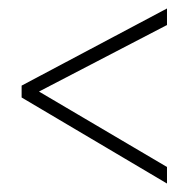

<svg xmlns="http://www.w3.org/2000/svg" viewBox="-20 -580 445 453"><path d="M374 -147 31 -350V-378L374 -560V-521L72 -364L374 -186Z"/></svg>

Font: Noto Sans Malayalam ExtraCondensed ExtraLight
Style: Regular
Weight: 200
Width: 2
Designer: Jelle Bosma - Monotype Design Team
Foundry: Monotype Imaging Inc.
Version: Version 2.104; ttfautohint (v1.8.4.7-5d5b)